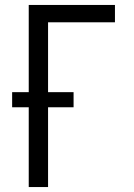

<svg xmlns="http://www.w3.org/2000/svg" viewBox="-20 -755 540 775"><path d="M96 0V-322H29V-383H96V-735H444V-665H174V-383H277V-322H174V0Z"/></svg>

Font: Iosevka srxl
Style: Regular
Weight: 400
Monospace: yes
Designer: Belleve Invis
Foundry: Belleve Invis
Version: Version 33.0.1; ttfautohint (v1.8.3)